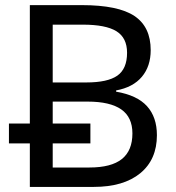

<svg xmlns="http://www.w3.org/2000/svg" viewBox="-20 -734 690 754"><path d="M97.2 -170.9H15.1V-249H97.2V-713.9H300.8Q444.3 -713.9 508.1 -671.1Q571.8 -628.4 571.8 -537.1Q571.8 -473.6 537.1 -432.4Q502.4 -391.1 436 -378.9V-374Q518.6 -359.9 557.4 -316.9Q596.2 -273.9 596.2 -203.1Q596.2 -107.4 530.8 -53.7Q465.3 0 348.1 0H97.2ZM187 -335V-249H335V-170.9H187V-76.2H331.1Q417 -76.2 458.5 -109.4Q500 -142.6 500 -210Q500 -273.9 456.1 -304.4Q412.1 -335 324.2 -335ZM187 -410.2H318.8Q402.8 -410.2 440.9 -437Q479 -463.9 479 -526.9Q479 -585.4 437.3 -611.3Q395.5 -637.2 305.2 -637.2H187Z"/></svg>

Font: Noto Sans Southeast Asian
Style: Regular
Weight: 400
Designer: Monotype Design Team
Foundry: Monotype Imaging Inc.
Version: Version 1.06 uh; ttfautohint (v1.4.1)